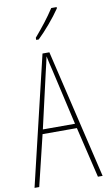

<svg xmlns="http://www.w3.org/2000/svg" viewBox="-103 -999 583 1047"><g transform="rotate(-10 188.5 -475.0)"><path d="M290 -943V-950H260C226 -898 194 -858 149 -805V-793H163C202 -830 257 -894 290 -943ZM351 0H377L208 -714H170L0 0H26L94 -281H284ZM208 -612 278 -306H100L170 -612C178 -646 183 -666 189 -695C195 -666 200 -645 208 -612Z"/></g></svg>

Font: Noto Sans Myanmar ExtraCondensed Thin
Style: Regular
Weight: 100
Width: 2
Designer: Monotype Design Team
Foundry: Monotype Imaging Inc.
Version: Version 2.107